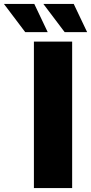

<svg xmlns="http://www.w3.org/2000/svg" viewBox="-117 -954 462 974"><path d="M55 -743H249V0H55ZM-97 -934H57L125 -791H11ZM103 -934H257L325 -791H211Z"/></svg>

Font: Exo Black
Style: Regular
Weight: 900
Designer: Natanael Gama
Foundry: Natanael Gama
Version: Version 1.500; ttfautohint (v1.6)